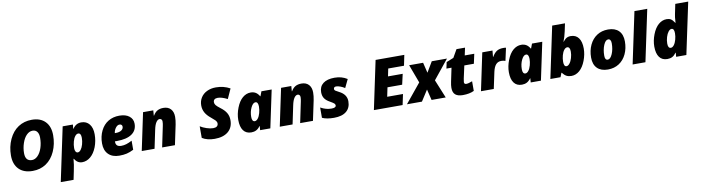

<svg xmlns="http://www.w3.org/2000/svg" viewBox="-33 -1655 10197 2790"><g transform="rotate(-10 5065.5 -260.0)"><path d="M438 -725.1Q564.9 -725.1 635.5 -652.6Q706.1 -580.1 706.1 -450.2Q706.1 -320.3 657.5 -212.6Q608.9 -105 523.4 -47.6Q438 9.8 325.2 9.8Q193.8 9.8 122.3 -63Q50.8 -135.7 50.8 -265.1Q50.8 -394.5 101.1 -502.9Q151.4 -611.3 238 -668.2Q324.7 -725.1 438 -725.1ZM513.2 -448.2Q513.2 -503.9 489.7 -535.4Q466.3 -566.9 421.9 -566.9Q373.5 -566.9 333 -525.9Q292.5 -484.9 268.3 -413.1Q244.1 -341.3 244.1 -266.1Q244.1 -147.9 341.8 -147.9Q388.2 -147.9 428 -188.5Q467.8 -229 490.5 -297.9Q513.2 -366.7 513.2 -448.2Z M1054.7 9.8Q984.9 9.8 941.9 -61H938Q932.1 20 910.6 120.1L885.7 240.2H696.8L864.7 -553.2H1015.6L1009.8 -491.2H1013.7Q1060.5 -563 1139.6 -563Q1215.8 -563 1259.3 -508.5Q1302.7 -454.1 1302.7 -358.9Q1302.7 -259.8 1268.6 -172.1Q1234.4 -84.5 1178 -37.4Q1121.6 9.8 1054.7 9.8ZM1067.9 -411.1Q1043.5 -411.1 1021.5 -383.3Q999.5 -355.5 986.6 -308.1Q973.6 -260.7 973.6 -211.9Q973.6 -180.2 984.9 -161.1Q996.1 -142.1 1016.6 -142.1Q1040 -142.1 1061.5 -169.9Q1083 -197.8 1096.4 -244.6Q1109.9 -291.5 1109.9 -340.8Q1109.9 -411.1 1067.9 -411.1Z M1603.5 9.8Q1500 9.8 1442.4 -48.1Q1384.8 -106 1384.8 -209Q1384.8 -312 1425.5 -394.8Q1466.3 -477.5 1537.4 -520.3Q1608.4 -563 1701.7 -563Q1794.4 -563 1847.7 -521Q1900.9 -479 1900.9 -409.2Q1900.9 -311 1824.5 -258.5Q1748 -206.1 1603.5 -206.1H1574.7V-198.2Q1574.7 -126 1654.8 -126Q1693.4 -126 1730.5 -137.5Q1767.6 -148.9 1814.9 -173.8V-40Q1760.3 -12.2 1712.9 -1.2Q1665.5 9.8 1603.5 9.8ZM1680.7 -435.1Q1650.9 -435.1 1625 -401.1Q1599.1 -367.2 1593.8 -324.2H1607.9Q1661.1 -324.2 1691.4 -344.5Q1721.7 -364.7 1721.7 -397.9Q1721.7 -413.6 1711.9 -424.3Q1702.1 -435.1 1680.7 -435.1Z M2306.6 -371.1Q2306.6 -392.1 2295.9 -402.6Q2285.2 -413.1 2270 -413.1Q2242.2 -413.1 2218.5 -378.4Q2194.8 -343.8 2179.7 -270L2123 0H1934.1L2050.8 -553.2H2201.7L2195.8 -476.1H2199.7Q2226.6 -522.5 2262.9 -542.7Q2299.3 -563 2352.1 -563Q2420.9 -563 2459.5 -521.2Q2498 -479.5 2498 -405.8Q2498 -354 2485.8 -293.9L2423.8 0H2234.9L2297.9 -301.8Q2306.6 -339.8 2306.6 -371.1Z M3281.7 -219.2Q3281.7 -110.8 3210 -50.5Q3138.2 9.8 3009.8 9.8Q2956.1 9.8 2908.2 -2.2Q2860.4 -14.2 2825.7 -37.1V-208Q2866.7 -182.1 2919.7 -164.6Q2972.7 -147 3015.6 -147Q3051.8 -147 3070.3 -162.1Q3088.9 -177.2 3088.9 -205.1Q3088.9 -218.3 3083 -229.7Q3077.1 -241.2 3066.4 -252.7Q3055.7 -264.2 3008.8 -303.2Q2951.7 -349.1 2925.8 -397Q2899.9 -444.8 2899.9 -502Q2899.9 -565.9 2931.9 -616.9Q2963.9 -668 3022.2 -696Q3080.6 -724.1 3152.8 -724.1Q3269.5 -724.1 3362.8 -671.9L3296.9 -526.9Q3213.4 -569.8 3154.8 -569.8Q3123.5 -569.8 3106.7 -556.2Q3089.8 -542.5 3089.8 -516.1Q3089.8 -492.2 3106.2 -471.4Q3122.6 -450.7 3168.5 -416Q3226.1 -373.5 3253.9 -326.7Q3281.7 -279.8 3281.7 -219.2Z M3628.4 -142.1Q3652.8 -142.1 3675 -170.7Q3697.3 -199.2 3710.4 -247.1Q3723.6 -294.9 3723.6 -340.8Q3723.6 -372.6 3713.9 -391.8Q3704.1 -411.1 3683.6 -411.1Q3646.5 -411.1 3616.5 -349.4Q3586.4 -287.6 3586.4 -211.9Q3586.4 -142.1 3628.4 -142.1ZM3831.5 0H3680.7L3685.5 -60.1H3681.6Q3654.3 -22 3622.6 -6.1Q3590.8 9.8 3550.8 9.8Q3473.6 9.8 3433.6 -44.7Q3393.6 -99.1 3393.6 -201.2Q3393.6 -288.6 3429.2 -379.4Q3464.8 -470.2 3519.3 -516.6Q3573.7 -563 3639.6 -563Q3680.7 -563 3711.9 -544.7Q3743.2 -526.4 3767.6 -484.9H3771.5L3797.4 -553.2H3948.7Z M4343.3 -371.1Q4343.3 -392.1 4332.5 -402.6Q4321.8 -413.1 4306.6 -413.1Q4278.8 -413.1 4255.1 -378.4Q4231.4 -343.8 4216.3 -270L4159.7 0H3970.7L4087.4 -553.2H4238.3L4232.4 -476.1H4236.3Q4263.2 -522.5 4299.6 -542.7Q4335.9 -563 4388.7 -563Q4457.5 -563 4496.1 -521.2Q4534.7 -479.5 4534.7 -405.8Q4534.7 -354 4522.5 -293.9L4460.4 0H4271.5L4334.5 -301.8Q4343.3 -339.8 4343.3 -371.1Z M5016.6 -191.9Q5016.6 -94.7 4953.1 -42.5Q4889.6 9.8 4770.5 9.8Q4662.1 9.8 4596.7 -21V-172.9Q4641.6 -148.4 4680.2 -138.7Q4718.8 -128.9 4758.3 -128.9Q4791.5 -128.9 4808.1 -137.9Q4824.7 -147 4824.7 -163.1Q4824.7 -180.2 4812 -192.6Q4799.3 -205.1 4748.5 -233.9Q4696.8 -262.2 4673.1 -298.8Q4649.4 -335.4 4649.4 -388.2Q4649.4 -472.2 4708.5 -517.6Q4767.6 -563 4876.5 -563Q4931.2 -563 4976.1 -550.3Q5021 -537.6 5063.5 -511.2L5004.4 -388.2Q4972.2 -409.2 4937.7 -421.6Q4903.3 -434.1 4878.4 -434.1Q4841.3 -434.1 4841.3 -400.9Q4841.3 -386.7 4856.7 -376Q4872.1 -365.2 4906.7 -348.1Q5016.6 -293.5 5016.6 -191.9Z M5783.2 0H5359.4L5510.3 -713.9H5934.1L5902.3 -559.1H5669.4L5646.5 -446.8H5863.3L5828.1 -292H5611.3L5583.5 -157.2H5816.4Z M6171.4 -160.2 6068.4 0H5847.2L6078.1 -282.2L5977.1 -553.2H6183.1L6220.2 -399.9L6311 -553.2H6535.2L6308.1 -272L6419.4 0H6210.4Z M6748 -142.1Q6780.3 -142.1 6837.4 -165V-22.9Q6771 9.8 6671.4 9.8Q6599.1 9.8 6561.8 -21.2Q6524.4 -52.2 6524.4 -123Q6524.4 -160.2 6536.1 -214.8L6577.1 -411.1H6502L6522 -503.9L6628.4 -546.9L6695.3 -664.1H6821.3L6797.4 -553.2H6938L6907.2 -411.1H6766.1L6725.1 -224.1Q6717.3 -186.5 6717.3 -172.9Q6717.3 -142.1 6748 -142.1Z M7368.2 -563Q7395.5 -563 7407.2 -559.1L7366.2 -372.1Q7339.8 -382.8 7306.2 -382.8Q7255.9 -382.8 7225.8 -348.4Q7195.8 -314 7180.2 -243.2L7128.4 0H6939.5L7056.2 -553.2H7207L7198.2 -460.9H7202.1Q7233.9 -515.6 7271 -539.3Q7308.1 -563 7368.2 -563Z M7621.1 -142.1Q7645.5 -142.1 7667.7 -170.7Q7689.9 -199.2 7703.1 -247.1Q7716.3 -294.9 7716.3 -340.8Q7716.3 -372.6 7706.5 -391.8Q7696.8 -411.1 7676.3 -411.1Q7639.2 -411.1 7609.1 -349.4Q7579.1 -287.6 7579.1 -211.9Q7579.1 -142.1 7621.1 -142.1ZM7824.2 0H7673.3L7678.2 -60.1H7674.3Q7647 -22 7615.2 -6.1Q7583.5 9.8 7543.5 9.8Q7466.3 9.8 7426.3 -44.7Q7386.2 -99.1 7386.2 -201.2Q7386.2 -288.6 7421.9 -379.4Q7457.5 -470.2 7512 -516.6Q7566.4 -563 7632.3 -563Q7673.3 -563 7704.6 -544.7Q7735.8 -526.4 7760.3 -484.9H7764.2L7790 -553.2H7941.4Z M8272.9 9.8Q8232.4 9.8 8202.1 -5.9Q8171.9 -21.5 8141.1 -61H8137.2L8113.3 0H7963.4L8124 -759.8H8313L8289.1 -647Q8270.5 -561.5 8245.1 -500H8249Q8272.5 -528.8 8286.9 -539.8Q8301.3 -550.8 8319.3 -556.9Q8337.4 -563 8361.3 -563Q8437 -563 8477.5 -508.5Q8518.1 -454.1 8518.1 -352.1Q8518.1 -265.1 8483.6 -175.3Q8449.2 -85.4 8394.5 -37.8Q8339.8 9.8 8272.9 9.8ZM8283.2 -411.1Q8258.8 -411.1 8236.8 -383.3Q8214.8 -355.5 8201.9 -308.1Q8189 -260.7 8189 -211.9Q8189 -180.2 8198.2 -161.1Q8207.5 -142.1 8227.1 -142.1Q8251 -142.1 8273.9 -170.9Q8296.9 -199.7 8311 -247.1Q8325.2 -294.4 8325.2 -340.8Q8325.2 -411.1 8283.2 -411.1Z M8813 9.8Q8710.9 9.8 8655.5 -45.4Q8600.1 -100.6 8600.1 -203.1Q8600.1 -305.7 8638.9 -388.4Q8677.7 -471.2 8748 -517.1Q8818.4 -563 8912.1 -563Q9014.2 -563 9069.6 -507.8Q9125 -452.6 9125 -350.1Q9125 -247.6 9086.2 -164.8Q9047.4 -82 8977.1 -36.1Q8906.7 9.8 8813 9.8ZM8890.1 -420.9Q8850.1 -420.9 8821.5 -352.8Q8793 -284.7 8793 -196.8Q8793 -131.8 8834 -131.8Q8873.5 -131.8 8902.8 -199.7Q8932.1 -267.6 8932.1 -356Q8932.1 -388.2 8920.9 -404.5Q8909.7 -420.9 8890.1 -420.9Z M9366.2 0H9177.2L9337.9 -759.8H9526.9Z M9777.3 -563Q9814 -563 9838.9 -548.1Q9863.8 -533.2 9893.1 -488.8H9897L9897.9 -506.8Q9901.4 -574.2 9910.2 -612.8L9940.4 -759.8H10131.3L9970.2 0H9819.3L9824.2 -60.1H9820.3Q9792.5 -21.5 9761.7 -5.9Q9731 9.8 9689.5 9.8Q9612.3 9.8 9572.3 -44.7Q9532.2 -99.1 9532.2 -201.2Q9532.2 -288.1 9567.1 -378.4Q9602.1 -468.8 9656.7 -515.9Q9711.4 -563 9777.3 -563ZM9767.1 -142.1Q9791.5 -142.1 9813.7 -170.7Q9835.9 -199.2 9849.1 -247.1Q9862.3 -294.9 9862.3 -340.8Q9862.3 -411.1 9823.2 -411.1Q9799.3 -411.1 9776.4 -382.3Q9753.4 -353.5 9739.3 -306.4Q9725.1 -259.3 9725.1 -211.9Q9725.1 -142.1 9767.1 -142.1Z"/></g></svg>

Font: Open Sans Extrabold
Style: Italic
Weight: 800
Italic angle: -12°
Foundry: Ascender Corporation
Version: Version 1.10